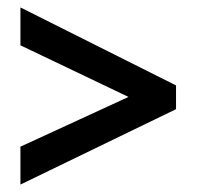

<svg xmlns="http://www.w3.org/2000/svg" viewBox="-20 -617 530 517"><path d="M35 -222 326 -356 35 -495V-597L454 -387V-323L35 -120Z"/></svg>

Font: Noto Sans Sinhala Condensed SemiBold
Style: Regular
Weight: 600
Width: 3
Designer: Jelle Bosma - Monotype Design Team
Foundry: Monotype Imaging Inc.
Version: Version 2.006; ttfautohint (v1.8.4.7-5d5b)